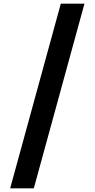

<svg xmlns="http://www.w3.org/2000/svg" viewBox="-20 -853 512 1039"><path d="M35 166 309 -833H437L163 166Z"/></svg>

Font: Noto Sans Gujarati
Style: Regular
Weight: 400
Designer: Jelle Bosma - Monotype Design Team, Universal Thirst
Foundry: Monotype Imaging Inc.
Version: Version 2.102